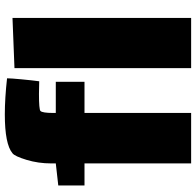

<svg xmlns="http://www.w3.org/2000/svg" viewBox="-28 -730 793 776"><g transform="rotate(-90 368.0 -341.5)"><path d="M300 -523V-512H426V-396H300V35H96V-396H7V-502L96 -512V-530Q96 -583 110.5 -630.5Q125 -678 137 -687Q174 -718 294 -718Q359 -718 440 -709Q440 -694 436 -651.5Q432 -609 428 -579L377 -580Q314 -580 308 -574Q300 -566 300 -523ZM481 -679 684 -687V35H481Z"/></g></svg>

Font: Lalezar
Style: Regular
Weight: 400
Designer: Borna Izadpanah
Foundry: Borna Izadpanah
Version: Version 1.003;November 28, 2018;FontCreator 11.5.0.2421 64-b